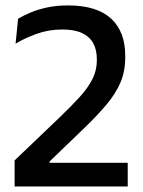

<svg xmlns="http://www.w3.org/2000/svg" viewBox="-20 -670 515 690"><path d="M32.5 0V-93.5L191.5 -245.5Q235.5 -287.5 265.8 -320.8Q296 -354 312 -385.5Q328 -417 328 -452.5V-457.5Q328 -491 315 -514.8Q302 -538.5 274.8 -551.2Q247.5 -564 204 -564Q155 -564 112 -548.5Q69 -533 36 -513L45 -602.5Q64.5 -614.5 91 -625.5Q117.5 -636.5 150.8 -643.5Q184 -650.5 224.5 -650.5Q327.5 -650.5 378.8 -603.5Q430 -556.5 430 -470V-463Q430 -413.5 412.8 -373.2Q395.5 -333 362.2 -293.5Q329 -254 280.5 -207.5L158 -89.5V-68L117 -85H439V0Z"/></svg>

Font: Anek Telugu Medium
Style: Regular
Weight: 500
Designer: Omkar Bhoir (Telugu), Yesha Goshar (Latin)
Foundry: Ek Type
Version: Version 1.003